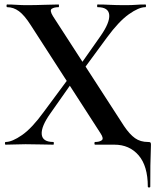

<svg xmlns="http://www.w3.org/2000/svg" viewBox="-20 -645 693 856"><path d="M5 0Q2 0 2 -6Q2 -12 5 -12Q34 -12 78.5 -43Q123 -74 175 -146L298 -312L316 -298L205 -140Q163 -81 166 -46.5Q169 -12 218 -12Q220 -12 220 -6Q220 0 218 0Q189 0 163 -1Q137 -2 94 -2Q66 -2 48.5 -1Q31 0 5 0ZM335 -312 317 -326 428 -484Q470 -544 467 -578.5Q464 -613 415 -613Q413 -613 413 -619Q413 -625 415 -625Q444 -625 470 -623.5Q496 -622 539 -622Q568 -622 585.5 -623.5Q603 -625 628 -625Q631 -625 631 -619Q631 -613 628 -613Q599 -613 554.5 -581.5Q510 -550 457 -478ZM490 0H404Q401 0 401 -6Q401 -12 404 -12Q423 -12 433.5 -19.5Q444 -27 428 -51L117 -533Q89 -577 64.5 -595Q40 -613 12 -613Q9 -613 9 -619Q9 -625 12 -625Q32 -625 54.5 -623.5Q77 -622 97 -622Q140 -622 176.5 -623.5Q213 -625 241 -625Q243 -625 243 -619Q243 -613 241 -613Q222 -613 211 -606Q200 -599 216 -573L533 -83Q558 -46 582 -29Q606 -12 640 -12Q648 -12 650.5 -10Q653 -8 653 0Q653 17 652 37Q651 57 650.5 91.5Q650 126 650 187Q650 191 644.5 191Q639 191 639 187Q639 95 598 47.5Q557 0 490 0Z"/></svg>

Font: Cormorant Light
Style: Regular
Weight: 300
Designer: Christian Thalmann (Catharsis Fonts)
Foundry: Catharsis Fonts
Version: Version 4.000